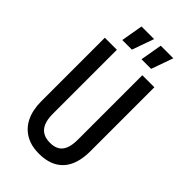

<svg xmlns="http://www.w3.org/2000/svg" viewBox="-257 -914 1003 1003"><g transform="rotate(45 245.0 -412.5)"><path d="M247 12Q206 12 175.5 1Q145 -10 123 -29.5Q101 -49 87.5 -74.5Q74 -100 68 -129.5Q62 -159 62 -188V-660H151V-185Q151 -146 162 -120Q173 -94 194.5 -81.5Q216 -69 247 -69Q278 -69 298.5 -81Q319 -93 329 -118.5Q339 -144 339 -185V-660H428V-188Q428 -89 381.5 -38.5Q335 12 247 12ZM206 -716H135L156 -837H249ZM348 -716H277L298 -837H391Z"/></g></svg>

Font: Bricolage Grotesque 24pt Condensed
Style: Regular
Weight: 400
Width: 3
Designer: Mathieu Triay
Foundry: Atelier Triay
Version: Version 1.001;gftools[0.9.33.dev8+g029e19f]